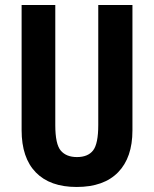

<svg xmlns="http://www.w3.org/2000/svg" viewBox="-20 -734 611 764"><path d="M507 -215Q507 -107 450 -48.5Q393 10 285 10Q179 10 122.5 -48Q66 -106 66 -216V-714H200V-236Q200 -160 222 -134.5Q244 -109 286 -109Q330 -109 350.5 -135.5Q371 -162 371 -237V-714H507Z"/></svg>

Font: Noto Sans Sinhala ExtraCondensed
Style: Bold
Weight: 700
Width: 2
Designer: Jelle Bosma - Monotype Design Team
Foundry: Monotype Imaging Inc.
Version: Version 2.006; ttfautohint (v1.8.4.7-5d5b)